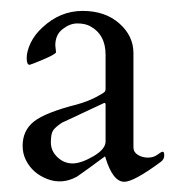

<svg xmlns="http://www.w3.org/2000/svg" viewBox="-20 -630 329 359"><path d="M280.3 -327.1Q230.2 -290.1 212.4 -290.1Q191.1 -290.1 177.4 -334.6Q176.7 -338.1 176 -337.4Q134.1 -306.5 123.9 -299.7Q96.4 -284.6 68.6 -295.2Q40.8 -305.9 28.5 -330.5Q22.3 -342.9 22.3 -357.3Q22.3 -386.1 43.6 -402.9Q64.9 -419.7 123.9 -434.7Q143.8 -440.2 159.5 -448.4Q175.3 -456.7 176.3 -459.1Q177.4 -461.5 177.4 -463.5V-528Q177.4 -565.7 147.9 -581.4Q138.3 -586.2 124.5 -586.2Q110.8 -586.2 97.1 -575.6Q83.4 -565 83.4 -545.1L84.8 -532.1Q82.7 -528 60.7 -518.7Q38.8 -509.5 35.4 -508.8Q29.9 -508.8 29.9 -521.5Q29.9 -534.1 37.4 -549.9Q45 -565.7 59.4 -578.7Q92.3 -609.6 134.5 -609.6Q176.7 -609.6 203.1 -586.2Q229.5 -562.9 229.5 -530.7V-354.5Q229.5 -345.6 237.7 -340.5Q246 -335.3 256.6 -335.3Q267.2 -335.3 274.4 -340.8Q281.6 -346.3 284.4 -346.3Q287.1 -346.3 287.1 -339.1Q287.1 -331.9 280.3 -327.1ZM177.4 -365.5V-433.4Q177.4 -437.5 175.7 -437.5Q173.9 -437.5 173.3 -436.8L95.7 -400.5Q83.4 -392.2 79.3 -386.1Q75.1 -379.9 75.1 -363.8Q75.1 -347.7 87.5 -336Q99.8 -324.4 115.6 -324.4Q131.4 -324.4 154.4 -337.7Q177.4 -351.1 177.4 -365.5Z"/></svg>

Font: Cardo
Style: Regular
Weight: 400
Designer: David J. Perry
Foundry: David J. Perry
Version: Version 1.0451